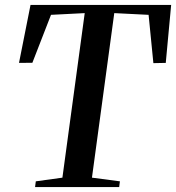

<svg xmlns="http://www.w3.org/2000/svg" viewBox="-20 -763 718 783"><path d="M123 0 126 -23.5 234.5 -38.5 325.5 -709.5 188 -702.5 112 -507 57.5 -506.5 104.5 -743H678L656 -506.5L605.5 -505.5L586 -702.5L446 -709.5L355 -38.5L469 -23.5L466 0Z"/></svg>

Font: Merriweather 120pt Medium
Style: Italic
Weight: 500
Italic angle: -7.8°
Version: Version 2.101